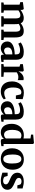

<svg xmlns="http://www.w3.org/2000/svg" viewBox="1948 -2807 870 4806"><g transform="rotate(90 2383.0 -404.0)"><path d="M41.5 0V-56.5L97 -66.5V-458L33.5 -476.5V-542L199.5 -564L210.5 -560L228 -526L227.5 -480.5Q249.5 -502.5 284.8 -521.2Q320 -540 358.2 -551.8Q396.5 -563.5 427 -563.5Q481.5 -563.5 514.2 -544.8Q547 -526 564 -487Q584.5 -507 615.2 -524.5Q646 -542 682.2 -552.8Q718.5 -563.5 755 -563.5Q799.5 -563.5 830.8 -550.8Q862 -538 881 -511.5Q900 -485 908.8 -443.5Q917.5 -402 917.5 -343.5V-66.5L980.5 -56.5V0H723V-56.5L773.5 -66.5V-340Q773.5 -389 766.2 -419.8Q759 -450.5 740.2 -464.5Q721.5 -478.5 687 -478.5Q667 -478.5 646.5 -472.2Q626 -466 608.2 -456.2Q590.5 -446.5 577.5 -436.5Q580.5 -423.5 582 -408.8Q583.5 -394 584.2 -377.8Q585 -361.5 585 -344V-66.5L646 -56.5V0H386.5V-56.5L441 -66.5V-342.5Q441 -391.5 434.5 -421.2Q428 -451 410.5 -464.8Q393 -478.5 358.5 -478.5Q325 -478.5 293.5 -463Q262 -447.5 241 -431V-66.5L299 -56.5V0Z M1184 11Q1139 11 1101.2 -8Q1063.5 -27 1040.8 -63.8Q1018 -100.5 1018 -154Q1018 -201.5 1043.5 -236Q1069 -270.5 1113.8 -292.5Q1158.5 -314.5 1217 -325.5Q1275.5 -336.5 1341.5 -337.5V-365.5Q1341.5 -403 1333.2 -426Q1325 -449 1302.8 -459.8Q1280.5 -470.5 1238.5 -470.5Q1181.5 -470.5 1138.8 -454.5Q1096 -438.5 1072 -427L1042 -488.5Q1054.5 -499 1088.2 -517Q1122 -535 1170.8 -549.5Q1219.5 -564 1276.5 -564Q1351.5 -564 1395 -542.5Q1438.5 -521 1457.2 -476.8Q1476 -432.5 1476 -364V-59L1529.5 -58.5V-5.5Q1518 -3 1496.8 0.5Q1475.5 4 1451.5 6.8Q1427.5 9.5 1407.5 9.5Q1373.5 9.5 1361.2 -0.2Q1349 -10 1349 -40.5V-68.5Q1337 -53 1313.8 -34.5Q1290.5 -16 1257.8 -2.5Q1225 11 1184 11ZM1249.5 -71Q1270.5 -71 1296.8 -83.2Q1323 -95.5 1341.5 -113.5V-278.5Q1280.5 -278 1242 -263.2Q1203.5 -248.5 1185.5 -223.8Q1167.5 -199 1167.5 -169Q1167.5 -137 1177.8 -115Q1188 -93 1206.5 -82Q1225 -71 1249.5 -71Z M1583 0V-56L1648 -65V-458L1584.5 -476.5V-542L1740 -564H1744.5L1770 -544.5V-522.5L1767 -434.5H1770Q1774.5 -447.5 1788.5 -468.5Q1802.5 -489.5 1825.8 -510.8Q1849 -532 1879.8 -546.8Q1910.5 -561.5 1948 -561.5Q1961.5 -561.5 1971 -559.5Q1980.5 -557.5 1986 -555V-411.5Q1976.5 -419 1959.2 -423.5Q1942 -428 1913.5 -428Q1882.5 -428 1858.8 -421Q1835 -414 1818 -404.8Q1801 -395.5 1790 -387V-65.5L1902.5 -56V0Z M2273.5 11Q2186 11 2129.5 -25.8Q2073 -62.5 2045.5 -126.2Q2018 -190 2018 -271Q2018 -336 2037.5 -390Q2057 -444 2093.8 -483.5Q2130.5 -523 2182.8 -544.5Q2235 -566 2300.5 -566Q2342 -566 2372.8 -559.8Q2403.5 -553.5 2425.5 -546.2Q2447.5 -539 2462.5 -536L2456.5 -366.5H2370L2345.5 -476.5Q2343.5 -485.5 2334 -491.5Q2324.5 -497.5 2311.8 -500.8Q2299 -504 2287 -504Q2252.5 -504 2226.5 -483.2Q2200.5 -462.5 2185.5 -418Q2170.5 -373.5 2170 -300.5Q2169.5 -244 2179.5 -201.5Q2189.5 -159 2207.8 -131Q2226 -103 2251.8 -88.8Q2277.5 -74.5 2308 -74.5Q2338 -74.5 2363.2 -80.5Q2388.5 -86.5 2409.2 -95.5Q2430 -104.5 2445.5 -114.5L2467.5 -64.5Q2454 -49.5 2425.5 -32Q2397 -14.5 2358 -1.8Q2319 11 2273.5 11Z M2681 11Q2636 11 2598.2 -8Q2560.5 -27 2537.8 -63.8Q2515 -100.5 2515 -154Q2515 -201.5 2540.5 -236Q2566 -270.5 2610.8 -292.5Q2655.5 -314.5 2714 -325.5Q2772.5 -336.5 2838.5 -337.5V-365.5Q2838.5 -403 2830.2 -426Q2822 -449 2799.8 -459.8Q2777.5 -470.5 2735.5 -470.5Q2678.5 -470.5 2635.8 -454.5Q2593 -438.5 2569 -427L2539 -488.5Q2551.5 -499 2585.2 -517Q2619 -535 2667.8 -549.5Q2716.5 -564 2773.5 -564Q2848.5 -564 2892 -542.5Q2935.5 -521 2954.2 -476.8Q2973 -432.5 2973 -364V-59L3026.5 -58.5V-5.5Q3015 -3 2993.8 0.5Q2972.5 4 2948.5 6.8Q2924.5 9.5 2904.5 9.5Q2870.5 9.5 2858.2 -0.2Q2846 -10 2846 -40.5V-68.5Q2834 -53 2810.8 -34.5Q2787.5 -16 2754.8 -2.5Q2722 11 2681 11ZM2746.5 -71Q2767.5 -71 2793.8 -83.2Q2820 -95.5 2838.5 -113.5V-278.5Q2777.5 -278 2739 -263.2Q2700.5 -248.5 2682.5 -223.8Q2664.5 -199 2664.5 -169Q2664.5 -137 2674.8 -115Q2685 -93 2703.5 -82Q2722 -71 2746.5 -71Z M3295 11Q3251 11 3212.2 -5Q3173.5 -21 3143.5 -54.2Q3113.5 -87.5 3096.5 -139Q3079.5 -190.5 3079.5 -261.5Q3079.5 -345 3113.2 -414.2Q3147 -483.5 3212.5 -524.8Q3278 -566 3371.5 -566Q3392 -566 3411 -563.2Q3430 -560.5 3445.5 -556.5V-732.5L3349.5 -746V-799L3553.5 -819H3558.5L3585 -799V-58.5H3638V-4Q3617 0.5 3583.8 5.8Q3550.5 11 3519.5 11Q3490 11 3474.5 1.8Q3459 -7.5 3459 -40.5V-69.5Q3443.5 -47 3418.2 -28.8Q3393 -10.5 3361.5 0.2Q3330 11 3295 11ZM3348.5 -70.5Q3371.5 -70.5 3390.5 -77.5Q3409.5 -84.5 3423.5 -95Q3437.5 -105.5 3445.5 -116V-479Q3438 -489.5 3416.2 -497.2Q3394.5 -505 3369 -505Q3330 -505 3299 -482.8Q3268 -460.5 3249.8 -410.8Q3231.5 -361 3230.5 -278Q3230 -204 3245.8 -158Q3261.5 -112 3288.2 -91.2Q3315 -70.5 3348.5 -70.5Z M3692 -274Q3692 -347 3714.5 -401.8Q3737 -456.5 3775.8 -493Q3814.5 -529.5 3863.5 -547.8Q3912.5 -566 3966.5 -566Q4051 -566 4109.2 -531Q4167.5 -496 4197.8 -432Q4228 -368 4228 -281Q4228 -206.5 4205.5 -151.5Q4183 -96.5 4144.5 -60.5Q4106 -24.5 4056.5 -6.8Q4007 11 3953 11Q3890 11 3841.5 -8.8Q3793 -28.5 3759.8 -66Q3726.5 -103.5 3709.2 -156.2Q3692 -209 3692 -274ZM3962 -51Q3998.5 -51 4023 -74.5Q4047.5 -98 4060.2 -146.5Q4073 -195 4073 -270Q4073 -324.5 4067 -367.8Q4061 -411 4047.8 -441.5Q4034.5 -472 4013 -488Q3991.5 -504 3960.5 -504Q3924.5 -504 3899 -480.5Q3873.5 -457 3860.2 -408.8Q3847 -360.5 3847 -285Q3847 -230 3853.5 -186.8Q3860 -143.5 3873.8 -113.2Q3887.5 -83 3909.2 -67Q3931 -51 3962 -51Z M4506.5 11Q4460 11 4419.8 3Q4379.5 -5 4349.2 -14.5Q4319 -24 4301.5 -29V-160H4383.5L4406 -83Q4411.5 -74 4426.2 -65.5Q4441 -57 4461 -52Q4481 -47 4501 -47Q4533.5 -47 4554.2 -56Q4575 -65 4584.8 -80.8Q4594.5 -96.5 4594.5 -116.5Q4594.5 -143.5 4575 -161.5Q4555.5 -179.5 4521 -195.5Q4486.5 -211.5 4441 -231Q4397.5 -249.5 4366.5 -273.8Q4335.5 -298 4319.2 -331Q4303 -364 4303 -409Q4303 -454 4329.5 -489Q4356 -524 4404.5 -544Q4453 -564 4518 -564Q4566.5 -564 4600.8 -557.5Q4635 -551 4658.5 -544Q4682 -537 4697.5 -534.5V-403H4620L4597 -477.5Q4593 -485.5 4582 -492.2Q4571 -499 4555.5 -503.2Q4540 -507.5 4521.5 -507.5Q4494.5 -507.5 4474.2 -499.2Q4454 -491 4443.2 -476.2Q4432.5 -461.5 4432.5 -441.5Q4432.5 -411.5 4450.5 -392.8Q4468.5 -374 4497.8 -360.5Q4527 -347 4559.5 -333Q4591 -319.5 4621.8 -304Q4652.5 -288.5 4677 -268.2Q4701.5 -248 4716 -220.5Q4730.5 -193 4730.5 -155Q4730.5 -108.5 4706 -70.8Q4681.5 -33 4631.8 -11Q4582 11 4506.5 11Z"/></g></svg>

Font: Merriweather 28pt
Style: Bold
Weight: 700
Version: Version 2.100